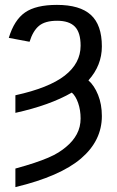

<svg xmlns="http://www.w3.org/2000/svg" viewBox="-20 -558 477 786"><path d="M397 -83Q397 18 311.5 91Q226 164 43 208V132Q87 120 120 109Q153 98 177.5 87.5Q202 77 219.5 66Q237 55 251 43Q279 20 294.5 -9Q310 -38 310 -73Q310 -107 300 -136Q290 -165 274 -179Q184 -127 43 -96V-168Q180 -198 245 -248.5Q310 -299 310 -371Q310 -425 286.5 -449Q263 -473 214 -473Q165 -473 140 -452.5Q115 -432 101 -387L16 -403Q38 -476 82.5 -507Q127 -538 213 -538Q307 -538 352 -497Q397 -456 397 -368Q397 -290 342 -229Q366 -208 381.5 -169.5Q397 -131 397 -83Z"/></svg>

Font: Libra Sans
Style: Regular
Weight: 400
Foundry: Context Ltd
Version: Version 1.000; ttfautohint (v1.3)